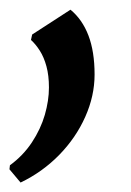

<svg xmlns="http://www.w3.org/2000/svg" viewBox="-36 -140 278 406"><path d="M7.5 246 -16 218 -15 209.5Q13 189 31.5 161Q50 133 58.8 102.8Q67.5 72.5 67.5 45Q67.5 19.5 62.2 0.2Q57 -19 48.2 -32.8Q39.5 -46.5 29.5 -55.5L32 -67L113 -119.5Q138 -99 151 -65Q164 -31 164 17.5Q164 63 144.2 107.2Q124.5 151.5 89 187.8Q53.5 224 7.5 246Z"/></svg>

Font: Merriweather 60pt SemiBold
Style: Italic
Weight: 600
Italic angle: -7.8°
Version: Version 2.101